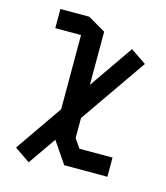

<svg xmlns="http://www.w3.org/2000/svg" viewBox="-115 -837 830 958"><g transform="rotate(15 300.0 -358.0)"><path d="M78 -748V-649H211V-128L298 0H521V-99H350L318 -146V-695L227 -748ZM475 -647 43 -23 123 32 556 -592Z"/></g></svg>

Font: Kode Mono SemiBold
Style: Regular
Weight: 600
Monospace: yes
Designer: Isa Ozler
Foundry: Kadena LLC
Version: Version 1.206;gftools[0.9.28]